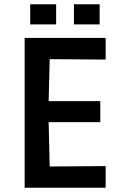

<svg xmlns="http://www.w3.org/2000/svg" viewBox="-20 -876 571 896"><path d="M95 0V-699H473V-598L212 -600L207 -404H448V-306H207L212 -99L473 -101V0ZM121 -762V-856H242V-762ZM325 -762V-856H445V-762Z"/></svg>

Font: Ruda
Style: Bold
Weight: 700
Designer: Mariela Monsalve and Angelina Sanchez
Foundry: Mariela Monsalve and Angelina Sanchez
Version: Version 2.000